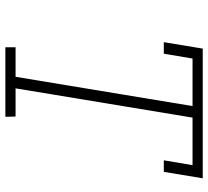

<svg xmlns="http://www.w3.org/2000/svg" viewBox="-50 -725 775 715"><g transform="rotate(90 337.5 -367.5)"><path d="M156 0V-38H266L375 -697H198L180 -590H137L161 -735H644L620 -590H577L595 -697H418L309 -38H414L415 0Z"/></g></svg>

Font: Iosevka Etoile Extralight
Style: Italic
Weight: 200
Italic angle: -9°
Designer: Belleve Invis
Foundry: Belleve Invis
Version: Version 22.1.2; ttfautohint (v1.8.4)